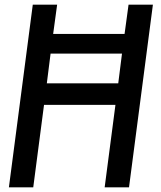

<svg xmlns="http://www.w3.org/2000/svg" viewBox="-20 -800 687 820"><path d="M531 0H427L473 -352H168L122 0H18L120 -780H224L207 -655H512L529 -780H633ZM485 -444 501 -571H196L180 -444Z"/></svg>

Font: Tanohe Sans Medium
Style: Italic
Weight: 500
Designer: Village Type and Design LLC & Cristiano Sobral
Foundry: Cooper Hewitt Smithsonian Design Museum
Version: Version 1.00;September 29, 2021;FontCreator 13.0.0.2655 64-b